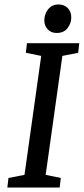

<svg xmlns="http://www.w3.org/2000/svg" viewBox="-20 -842 376 862"><path d="M13 0 18 -43 90 -57 165 -591 96 -605 101 -648H336L331 -605L260 -591L185 -57L253 -43L248 0ZM234 -694Q209 -694 194 -710.5Q179 -727 179 -750Q179 -767 186 -783.5Q193 -800 207 -811Q221 -822 243 -822Q268 -822 284 -806Q300 -790 300 -763Q300 -738 283.5 -716Q267 -694 234 -694Z"/></svg>

Font: Faustina Light Medium
Style: Italic
Weight: 500
Italic angle: -8°
Version: Version 1.200